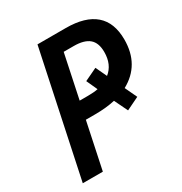

<svg xmlns="http://www.w3.org/2000/svg" viewBox="-167 -837 908 959"><g transform="rotate(-30 286.5 -357.0)"><path d="M573.2 -518.1Q573.2 -372.6 453.1 -307.1L485.8 -237.8L412.1 -202.1L375 -278.8Q323.7 -267.1 259.8 -267.1H206.1L149.9 0H34.2L185.1 -713.9H348.1Q460 -713.9 516.6 -664.8Q573.2 -615.7 573.2 -518.1ZM227.1 -365.2H272.9Q310.1 -365.2 333 -370.1L304.2 -433.1L377 -467.8L407.2 -403.8Q455.1 -441.9 455.1 -514.2Q455.1 -567.4 426.3 -591.8Q397.5 -616.2 337.9 -616.2H279.8Z"/></g></svg>

Font: Open Sans Semibold
Style: Italic
Weight: 600
Italic angle: -12°
Foundry: Ascender Corporation
Version: Version 1.10